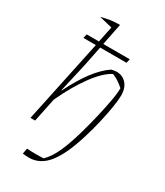

<svg xmlns="http://www.w3.org/2000/svg" viewBox="-226 -816 956 1111"><g transform="rotate(30 252.0 -260.5)"><path d="M54 0 171 -554H88L94 -581H176L198 -687L111 -708Q149 -718 176 -721.5Q203 -725 234 -725L205 -581H382L376 -554H200L172 -416L129 -228L131 -227Q221 -410 318 -475Q373 -491 408.5 -462Q444 -433 444 -374Q444 -346 436 -296Q428 -246 414.5 -187Q401 -128 384 -73Q341 71 288 137.5Q235 204 161 204Q154 204 139 203Q124 202 119 201L126 164Q141 165 156 165.5Q171 166 186 166Q199 166 211.5 165.5Q224 165 237 165Q271 132 297.5 75.5Q324 19 352 -78Q369 -138 384 -201.5Q399 -265 409 -319.5Q419 -374 419 -409Q397 -428 380 -439Q363 -450 341 -459Q288 -432 229.5 -352.5Q171 -273 118 -159L85 0Z"/></g></svg>

Font: Piazzolla Thin
Style: Italic
Weight: 100
Italic angle: -11.3°
Designer: Juan Pablo del Peral
Foundry: Huerta Tipografica
Version: Version 1.330